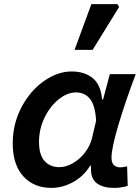

<svg xmlns="http://www.w3.org/2000/svg" viewBox="-20 -902 684 935"><path d="M42 -204Q42 -298 84 -378.5Q126 -459 193 -506.5Q260 -554 329 -554Q391 -554 431 -522Q471 -490 477 -418H482L515 -541H641Q592 -412 557.5 -296.5Q523 -181 523 -134Q523 -87 567 -87Q579 -87 599 -92L602 3Q572 13 534 13Q483 13 453 -8.5Q423 -30 423 -77V-95H419Q387 -43 335.5 -15Q284 13 230 13Q145 13 93.5 -43.5Q42 -100 42 -204ZM427 -225 448 -314Q444 -388 418.5 -420Q393 -452 350 -452Q308 -452 266 -418.5Q224 -385 197 -329.5Q170 -274 170 -211Q170 -148 197 -118Q224 -88 269 -88Q302 -88 335.5 -107.5Q369 -127 393.5 -159Q418 -191 427 -225ZM425 -882H552L560 -868L431 -659H343Z"/></svg>

Font: Nebula Sans Semibold
Style: Regular
Weight: 600
Italic angle: -9°
Designer: Paul D. Hunt for Adobe (as Source Sans)
Foundry: Nebula Entertainment & Broadcasting LLC
Version: Version 1.010